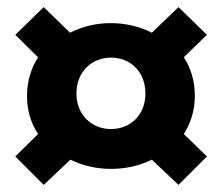

<svg xmlns="http://www.w3.org/2000/svg" viewBox="-20 -592 613 540"><path d="M178 -143C212 -126 252 -117 292 -117C332 -117 371 -125 407 -143L482 -72L562 -152L497 -215C516 -245 528 -281 528 -322C528 -364 517 -400 497 -431L562 -494L482 -572L407 -500C374 -517 333 -527 292 -527C252 -527 212 -518 177 -500L103 -572L23 -494L87 -431C68 -401 56 -364 56 -322C56 -281 67 -246 87 -215L23 -152L103 -72ZM292 -430C345 -430 389 -392 389 -329C389 -267 345 -229 292 -229C240 -229 195 -267 195 -329C195 -392 240 -430 292 -430Z"/></svg>

Font: Falling Sky
Style: Bd+
Weight: 400
Designer: Paul D. Hunt
Foundry: Adobe Systems Incorporated
Version: Version 1.02